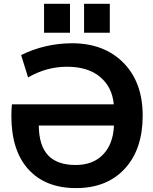

<svg xmlns="http://www.w3.org/2000/svg" viewBox="-20 -966 793 998"><path d="M572.3 -313.5H181.6Q182.6 -209 230 -158.7Q277.3 -108.4 373 -108.4Q463.9 -108.4 516.1 -163.1Q568.4 -217.8 572.3 -313.5ZM328.1 -619.1Q221.7 -619.1 126 -563.5L89.8 -679.7Q211.9 -740.2 353.5 -741.2Q521.5 -741.2 621.6 -639.6Q721.7 -538.1 721.7 -365.2Q721.7 -190.4 628.9 -89.4Q536.1 11.7 375 11.7Q216.8 11.7 127.9 -85.4Q39.1 -182.6 39.1 -363.3Q39.1 -394.5 42 -423.8H571.3Q563.5 -512.7 500.5 -565.9Q437.5 -619.1 328.1 -619.1ZM209 -795.9V-946.3H343.8V-795.9ZM417 -795.9V-946.3H550.8V-795.9Z"/></svg>

Font: Gen Shin Gothic Bold
Style: Bold
Weight: 700
Designer: [Source Han Sans]
Ryoko NISHIZUKA  (kana & ideographs); Paul D. Hunt (Latin, Greek & Cyrillic); Wenlong ZHANG  (bopomofo
Version: Version 1.002.20150607